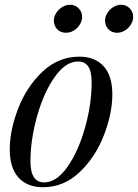

<svg xmlns="http://www.w3.org/2000/svg" viewBox="-20 -763 573 797"><path d="M21 0ZM309.6 -527.8Q373.5 -527.8 409.9 -488.3Q446.3 -448.7 446.3 -371.1Q446.3 -292.5 411.4 -201.9Q376.5 -111.3 310.8 -48.6Q245.1 14.2 157.7 14.2Q93.8 14.2 57.1 -25.6Q20.5 -65.4 20.5 -143.1Q20.5 -221.7 55.4 -312.3Q90.3 -402.8 156.2 -465.3Q222.2 -527.8 309.6 -527.8ZM106.4 -92.8Q106.4 -5.9 163.6 -5.9Q214.8 -5.9 260.3 -70.8Q305.7 -135.7 333 -233.2Q360.4 -330.6 360.4 -420.9Q360.4 -465.8 346.4 -486.8Q332.5 -507.8 303.7 -507.8Q252.4 -507.8 206.8 -442.9Q161.1 -377.9 133.8 -280.3Q106.4 -182.6 106.4 -92.8ZM271 -743.2Q292 -743.2 306.4 -728.5Q320.8 -713.9 320.8 -692.9Q320.8 -676.8 311.5 -661.4Q302.2 -646 286.9 -636.5Q271.5 -627 253.9 -627Q231.4 -627 217.5 -641.4Q203.6 -655.8 203.6 -678.2Q203.6 -693.4 212.9 -708.5Q222.2 -723.6 237.8 -733.4Q253.4 -743.2 271 -743.2ZM482.9 -743.2Q503.9 -743.2 518.3 -728.5Q532.7 -713.9 532.7 -692.9Q532.7 -676.8 523.4 -661.4Q514.2 -646 498.8 -636.5Q483.4 -627 465.8 -627Q443.8 -627 429.9 -641.6Q416 -656.2 416 -678.2Q416 -693.4 425.3 -708.5Q434.6 -723.6 450 -733.4Q465.3 -743.2 482.9 -743.2Z"/></svg>

Font: TypoPRO Playfair Display
Style: Italic
Weight: 400
Italic angle: -14°
Designer: Claus Eggers Sørensen
Foundry: Claus Eggers Sørensen
Version: Version 1.004;PS 001.004;hotconv 1.0.70;makeotf.lib2.5.58329